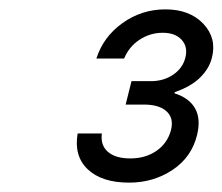

<svg xmlns="http://www.w3.org/2000/svg" viewBox="-20 -880 475 410"><path d="M255.8 -490Q197.5 -490 167.5 -518.3Q137.5 -546.7 145.8 -595H197.5Q194.2 -570 210.4 -555.8Q226.7 -541.7 258.3 -541.7Q290.8 -541.7 314.2 -557.9Q337.5 -574.2 345 -601.7Q351.7 -627.5 335.8 -642.1Q320 -656.7 287.5 -656.7H248.3L260.8 -706.7H302.5Q329.2 -706.7 349.6 -720.4Q370 -734.2 375.8 -756.7Q381.7 -780 367.9 -795Q354.2 -810 327.5 -810Q300.8 -810 278.3 -795.4Q255.8 -780.8 245 -755H185.8Q200.8 -801.7 241.7 -830.8Q282.5 -860 333.3 -860Q385 -860 414.2 -829.2Q443.3 -798.3 432.5 -756.7Q426.7 -733.3 407.1 -714.2Q387.5 -695 353.3 -683.3L352.5 -680.8Q384.2 -670.8 396.7 -648.3Q409.2 -625.8 400.8 -591.7Q389.2 -544.2 348.3 -517.1Q307.5 -490 255.8 -490Z"/></svg>

Font: Funnel Sans Light Light
Style: Italic
Weight: 300
Italic angle: -14.036°
Version: Version 1.000